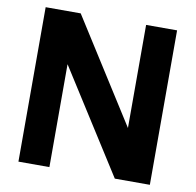

<svg xmlns="http://www.w3.org/2000/svg" viewBox="-83 -825 945 928"><g transform="rotate(10 389.5 -361.0)"><path d="M712 18H540L219 -487V18H67V-740H239L560 -234V-740H712Z"/></g></svg>

Font: SUITE Heavy
Style: Regular
Weight: 900
Designer: Sun
Foundry: Sun
Version: Version 2.040